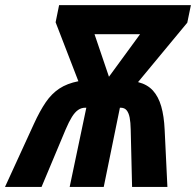

<svg xmlns="http://www.w3.org/2000/svg" viewBox="-69 -734 770 754"><path d="M-49.3 0 64 -247.1Q87.4 -298.3 110.6 -332.3Q133.8 -366.2 164.1 -386.2Q194.3 -406.2 238.8 -415L149.4 -646.5L163.1 -713.9H680.7L666.5 -645L473.1 -411.6Q509.8 -402.3 531.5 -378.4Q553.2 -354.5 564.2 -316.2Q575.2 -277.8 577.6 -224.6L588.4 0H449.7L444.3 -225.6Q443.8 -253.4 440.2 -272.2Q436.5 -291 428.2 -301Q419.9 -311 404.8 -311H401.9L338.4 0H204.6L270 -311H266.1Q250.5 -311 237.8 -302.2Q225.1 -293.5 213.4 -274.7Q201.7 -255.9 189 -226.1L94.2 0ZM358.9 -432.6 481 -599.6H302.2Z"/></svg>

Font: Open Sans SemiCondensed
Style: Bold Italic
Weight: 700
Width: 4
Italic angle: -12°
Designer: Monotype Design Team
Foundry: Monotype Imaging Inc.
Version: Version 3.003